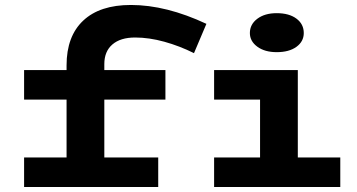

<svg xmlns="http://www.w3.org/2000/svg" viewBox="-20 -753 1438 773"><path d="M400 -495V-471H646V-352H400V-119H617V0H77V-119H248V-352H77V-471H248V-490Q248 -607 315 -670Q382 -733 507 -733Q649 -733 811 -657L761 -539Q703 -568 641.5 -585Q580 -602 524 -602Q465 -602 432.5 -574Q400 -546 400 -495ZM986 -620Q986 -655 1016 -677.5Q1046 -700 1094 -700Q1144 -700 1173.5 -678Q1203 -656 1203 -620Q1203 -586 1173.5 -564.5Q1144 -543 1094 -543Q1046 -543 1016 -565Q986 -587 986 -620ZM1350 -119V0H842V-119H1027V-352H842V-471H1179V-119Z"/></svg>

Font: BioRhyme Expanded ExtraBold
Style: Regular
Weight: 800
Width: 7
Designer: Aoife Mooney
Foundry: Aoife Mooney Type
Version: Version 1.000